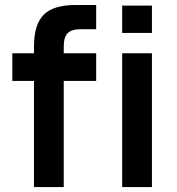

<svg xmlns="http://www.w3.org/2000/svg" viewBox="-20 -755 713 775"><path d="M117.2 -428.2H29.8V-540H117.2V-567.4Q117.2 -656.2 156.5 -695.6Q195.8 -734.9 285.2 -734.9H368.2V-637.2H307.6Q269 -637.2 253.2 -621.3Q237.3 -605.5 237.3 -565.9V-540H368.2V-428.2H237.3V0H117.2ZM593.3 -622.1H473.1V-732.4H593.3ZM593.3 0H473.1V-540H593.3Z"/></svg>

Font: Vela Sans Bd
Style: Bold
Weight: 700
Designer: Principal design: Mikhail Sharanda - project Manrope.
Design modification: Ravid Balaliev
Foundry: Mikhail Sharanda
Version: Version 1.001